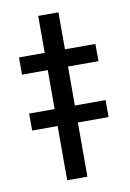

<svg xmlns="http://www.w3.org/2000/svg" viewBox="-78 -707 513 757"><g transform="rotate(-10 179.0 -329.0)"><path d="M27 -217V-285H333V-217ZM129 0V-441H26V-510H129V-658H210V-510H332V-441H210V0Z"/></g></svg>

Font: Saira Thin
Style: Regular
Weight: 400
Version: Version 1.101